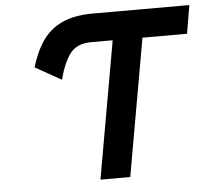

<svg xmlns="http://www.w3.org/2000/svg" viewBox="-51 -754 880 809"><g transform="rotate(-5 389.5 -350.0)"><path d="M341.6 0 444 -580.4H353.4Q294.9 -580.4 265.9 -545Q236.9 -509.7 216.7 -433.4L106.4 -495.3Q125.9 -561.8 157.8 -607.3Q189.7 -652.9 241.6 -676.5Q293.5 -700 371.9 -700H778.8L758.6 -580.4H570L467.6 0Z"/></g></svg>

Font: Overpass
Style: Italic
Weight: 400
Italic angle: -10°
Designer: Delve Withrington, Dave Bailey, Thomas Jockin
Foundry: Delve Fonts LLC
Version: Version 4.000